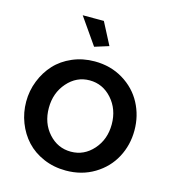

<svg xmlns="http://www.w3.org/2000/svg" viewBox="-110 -821 822 921"><g transform="rotate(15 301.0 -360.5)"><path d="M187 -731H292L349.1 -621.1L278.8 -599.1ZM300.8 -532.2Q379.9 -532.2 442.1 -494.6Q504.4 -457 537.1 -395.5Q569.8 -334 569.8 -261.2Q569.8 -188.5 537.1 -127Q504.4 -65.4 442.1 -27.8Q379.9 9.8 300.8 9.8Q240.7 9.8 189.7 -12.2Q138.7 -34.2 104.5 -71.3Q70.3 -108.4 51.3 -157.7Q32.2 -207 32.2 -261.2Q32.2 -315.4 51.8 -364.7Q71.3 -414.1 105.5 -451.2Q139.6 -488.3 190.7 -510.3Q241.7 -532.2 300.8 -532.2ZM300.8 -438Q235.8 -438 190.4 -386.2Q145 -334.5 145 -259.8Q145 -184.6 190.2 -134.3Q235.4 -84 300.8 -84Q366.2 -84 411.6 -135.3Q457 -186.5 457 -261.2Q457 -335.9 411.6 -387Q366.2 -438 300.8 -438Z"/></g></svg>

Font: Rawline SemiBold
Style: Regular
Weight: 600
Designer: Matt McInerney, Pablo Impallari, Rodrigo Fuenzalida
Foundry: Matt McInerney, Pablo Impallari, Rodrigo Fuenzalida
Version: Version 4.020;PS 004.020;hotconv 1.0.88;makeotf.lib2.5.64775